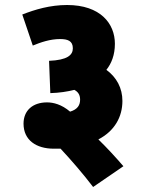

<svg xmlns="http://www.w3.org/2000/svg" viewBox="-20 -652 590 767"><path d="M69 -594 111 -470C143 -483 180 -496 220 -496C250 -496 271 -489 271 -459C271 -432 249 -412 176 -409L181 -280C217 -281 249 -286 277 -293C292 -285 300 -273 300 -254C300 -232 290 -215 260 -206C226 -235 193 -243 168 -243C110 -243 74 -210 74 -158C74 -92 125 -58 195 -58C204 -58 213 -58 222 -58C265 -12 314 45 352 95L473 12C441 -25 407 -62 373 -95C438 -129 469 -185 469 -249C469 -300 446 -343 405 -373C425 -398 439 -432 439 -477C439 -558 381 -632 248 -632C180 -632 120 -614 69 -594Z"/></svg>

Font: Noto Sans Devanagari UI SemiCondensed Black
Style: Regular
Weight: 900
Width: 4
Designer: Jelle Bosma - Monotype Design Team
Foundry: Monotype Imaging Inc.
Version: Version 2.004